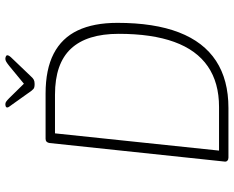

<svg xmlns="http://www.w3.org/2000/svg" viewBox="-100 -794 894 735"><g transform="rotate(-90 347.5 -427.0)"><path d="M111 0Q104 0 99.5 -4Q95 -8 96 -15L167 -685Q168 -692 172 -696Q176 -700 183 -700H356Q449 -700 509 -669Q569 -638 598 -577Q627 -516 627 -425Q627 -284 590.5 -189.5Q554 -95 481.5 -47.5Q409 0 301 0ZM138 -36H305Q398 -36 460.5 -79Q523 -122 554 -207.5Q585 -293 585 -420Q585 -542 528 -603Q471 -664 352 -664H204ZM489 -854Q494 -854 498.5 -852Q503 -850 503 -847Q503 -843 500 -838.5Q497 -834 489 -826L422 -756Q415 -748 409 -745Q403 -742 393 -742Q386 -742 381.5 -743Q377 -744 374 -746.5Q371 -749 367 -754L315 -827Q311 -833 307 -838Q303 -843 303 -847Q303 -851 307 -852.5Q311 -854 316 -854Q321 -854 326 -850.5Q331 -847 339 -839L394 -783L462 -839Q472 -847 478 -850.5Q484 -854 489 -854Z"/></g></svg>

Font: Asap Thin
Style: Italic
Weight: 250
Italic angle: -6°
Designer: Pablo Cosgaya
Foundry: Omnibus-Type
Version: Version 3.001